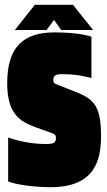

<svg xmlns="http://www.w3.org/2000/svg" viewBox="-20 -770 446 800"><path d="M235 -645H368L284 -750H125L42 -645H174L205 -687ZM128 -240 197 -215C210 -210 213 -206 213 -194C213 -174 202 -170 170 -170C105 -170 48 -185 14 -197V-14C42 -2 119 10 190 10C376 10 401 -103 401 -204C401 -342 363 -361 278 -394L217 -418C204 -423 202 -427 202 -437C202 -453 210 -461 237 -461C302 -461 334 -451 361 -445V-617C332 -627 278 -635 207 -635C76 -635 10 -573 10 -423C10 -295 64 -263 128 -240Z"/></svg>

Font: Blinker Headline
Style: Regular
Weight: 900
Width: 4
Designer: Juergen Huber
Foundry: supertype
Version: Version 1.015;PS 1.15;hotconv 1.0.88;makeotf.lib2.5.647800